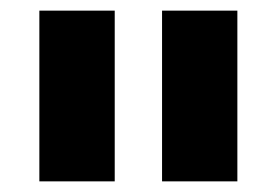

<svg xmlns="http://www.w3.org/2000/svg" viewBox="-20 -720 520 361"><path d="M284.7 -379V-700H426.3V-379ZM54 -379V-700H195.7V-379Z"/></svg>

Font: MuseoModerno Thin
Style: Regular
Weight: 100
Designer: Pablo Cosgaya, Héctor Gatti, Marcela Romero, and the Authors of The MuseoModerno Project.
Foundry: Omnibus-Type Team
Version: Version 1.003